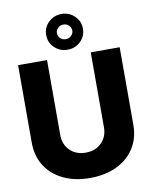

<svg xmlns="http://www.w3.org/2000/svg" viewBox="-104 -1059 905 1145"><g transform="rotate(-10 348.5 -486.5)"><path d="M481 -727.5H656.2V-258.8Q656.2 -177.2 617.7 -116.9Q579.1 -56.6 509.8 -23.4Q440.4 9.8 348.6 9.8Q256.3 9.8 187 -23.4Q117.7 -56.6 79.3 -116.9Q41 -177.2 41 -258.8V-727.5H216.3V-273.4Q216.3 -216.8 252.9 -180.2Q289.6 -143.6 348.6 -143.6Q407.7 -143.6 444.3 -180.2Q481 -216.8 481 -273.4ZM348.6 -767.1Q302.2 -766.6 269.5 -798.3Q236.8 -830.1 237.3 -875Q236.8 -919.9 269.5 -951.4Q302.2 -982.9 348.6 -983.4Q395 -982.9 427.5 -951.4Q460 -919.9 459.5 -875Q460 -830.1 427.5 -798.3Q395 -766.6 348.6 -767.1ZM348.6 -830.6Q367.7 -830.6 381.3 -843.5Q395 -856.4 395.5 -875Q395 -893.1 381.6 -906.2Q368.2 -919.4 348.6 -918.9Q329.6 -918.9 315.9 -906Q302.2 -893.1 302.2 -875Q302.2 -856.4 315.7 -843.3Q329.1 -830.1 348.6 -830.6Z"/></g></svg>

Font: Inter Tight ExtraBold
Style: Regular
Weight: 800
Designer: Rasmus Andersson
Foundry: rsms
Version: Version 3.004; ttfautohint (v1.8.4.7-5d5b)